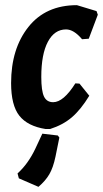

<svg xmlns="http://www.w3.org/2000/svg" viewBox="-20 -492 399 744"><path d="M278 -472 354 -449 359 -435 324 -342 298 -340Q266 -378 236 -378Q191 -378 165.5 -330Q140 -282 140 -194Q140 -140 150.5 -118Q161 -96 186 -96Q226 -96 272 -169L288 -168L326 -121Q293 -67 258.5 -37.5Q224 -8 174 8H157Q87 -3 55 -43.5Q23 -84 23 -170Q23 -303 90 -387.5Q157 -472 278 -472ZM129 232 53 199 48 180Q89 143 117 84L144 26L204 33L210 41L195 115Q186 158 171 183.5Q156 209 129 232Z"/></svg>

Font: Alegreya Sans SC
Style: Bold Italic
Weight: 700
Italic angle: -7°
Designer: Juan Pablo del Peral
Foundry: Huerta Tipografica
Version: Version 2.007